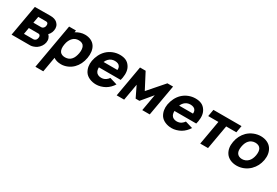

<svg xmlns="http://www.w3.org/2000/svg" viewBox="67 -1673 4361 3019"><g transform="rotate(30 2247.0 -164.0)"><path d="M415.5 -562.5Q496.5 -562.5 539.5 -524Q595 -473.5 581 -393.5Q574 -353 551 -320Q537.5 -302.5 530 -296Q555 -272.5 565.5 -240.5Q577 -207.5 570 -167.5Q563.5 -130 540.2 -95.2Q517 -60.5 482.5 -36.5Q461 -22.5 429 -11Q399 0 376 0H34.5L133.5 -560.5ZM237.5 -334.5H376Q405 -334.5 423 -357.5Q434.5 -371.5 437.5 -388.5Q439.5 -402 439.5 -411Q439.5 -420 436.5 -429Q430 -442.5 421.2 -447.2Q412.5 -452 397 -452H258.5ZM197 -108.5H365.5Q392 -108.5 412.5 -131Q424 -146.5 427 -167.5Q431.5 -189 425 -203Q419 -215.5 410.5 -220.8Q402 -226 386.5 -226H217.5Z M1252 -281Q1229.5 -154 1150 -74Q1107 -31 1051.5 -8Q995.5 15.5 939.5 15.5Q856.5 15.5 802 -22L754.5 250H611.5L754.5 -562.5H879.5L873 -527Q909.5 -551 952.2 -564.5Q995 -578 1037.5 -578Q1098 -578 1146.2 -555.2Q1194.5 -532.5 1223 -488.5Q1248.5 -448 1255.5 -394.5Q1262.5 -341 1252 -281ZM1102.5 -281Q1115 -357 1093 -402Q1069 -452 995 -452Q933 -452 893 -412.5Q869 -389.5 852.8 -355.5Q836.5 -321.5 830.5 -281Q823 -241.5 826.8 -207Q830.5 -172.5 846 -150Q876 -110.5 939.5 -110.5Q972.5 -110.5 1002 -122.5Q1031.5 -134.5 1052.5 -160.5Q1087.5 -201 1102.5 -281Z M1496 -164.5Q1508.5 -141.5 1534 -129Q1559.5 -116.5 1591 -116.5Q1639.5 -116.5 1675 -141.5Q1703.5 -162 1720 -187.5L1854.5 -147Q1833.5 -112.5 1802.5 -81.2Q1771.5 -50 1735.5 -29Q1698 -8 1656 3.8Q1614 15.5 1575 15.5Q1509 15.5 1453.5 -9Q1398 -33.5 1368 -78Q1315 -162.5 1333.5 -274Q1345 -336 1372 -390Q1399 -444 1440 -484.5Q1487 -530 1547.5 -554Q1608 -578 1672 -578Q1736 -578 1781.8 -557Q1827.5 -536 1857.5 -489.5Q1908.5 -414 1886.5 -287.5L1876 -241.5H1480.5Q1479.5 -193.5 1496 -164.5ZM1540 -409.5Q1516.5 -385.5 1502.5 -351H1753.5Q1757.5 -389.5 1742 -413.5Q1730.5 -434.5 1705.5 -444.8Q1680.5 -455 1650 -455Q1584 -455 1540 -409.5Z M2642 -562.5 2543 0H2407.5L2460.5 -301L2296 -104H2227L2131.5 -301L2078.5 0H1943L2042 -562.5H2144L2292 -279L2539.5 -562.5Z M2868 -164.5Q2880.5 -141.5 2906 -129Q2931.5 -116.5 2963 -116.5Q3011.5 -116.5 3047 -141.5Q3075.5 -162 3092 -187.5L3226.5 -147Q3205.5 -112.5 3174.5 -81.2Q3143.5 -50 3107.5 -29Q3070 -8 3028 3.8Q2986 15.5 2947 15.5Q2881 15.5 2825.5 -9Q2770 -33.5 2740 -78Q2687 -162.5 2705.5 -274Q2717 -336 2744 -390Q2771 -444 2812 -484.5Q2859 -530 2919.5 -554Q2980 -578 3044 -578Q3108 -578 3153.8 -557Q3199.5 -536 3229.5 -489.5Q3280.5 -414 3258.5 -287.5L3248 -241.5H2852.5Q2851.5 -193.5 2868 -164.5ZM2912 -409.5Q2888.5 -385.5 2874.5 -351H3125.5Q3129.5 -389.5 3114 -413.5Q3102.5 -434.5 3077.5 -444.8Q3052.5 -455 3022 -455Q2956 -455 2912 -409.5Z M3863 -437.5H3678.5L3601.5 0H3460L3537 -437.5H3352.5L3374.5 -562.5H3885Z M3926 -78Q3871.5 -161.5 3893.5 -281Q3914.5 -401 3998 -484.5Q4044.5 -528.5 4106 -553.5Q4167 -578 4230 -578Q4261.5 -578 4291 -572Q4320.5 -566 4346.2 -554Q4372 -542 4393 -524.5Q4414 -507 4429 -484.5Q4484 -401 4463.5 -281Q4452 -221 4427 -172Q4402 -123 4357 -78Q4309 -32.5 4249.5 -8.5Q4190 15.5 4125 15.5Q4093.5 15.5 4064 9.5Q4034.5 3.5 4008.8 -8.5Q3983 -20.5 3962 -38Q3941 -55.5 3926 -78ZM4302 -399Q4288.5 -422 4263.8 -434Q4239 -446 4206 -446Q4174 -446 4144.8 -434Q4115.5 -422 4095.5 -399Q4057 -358 4043.5 -281Q4030 -205 4054 -164.5Q4066.5 -141.5 4092 -129Q4117.5 -116.5 4149 -116.5Q4180.5 -116.5 4210 -129Q4239.5 -141.5 4260.5 -164.5Q4300 -206 4313.5 -281Q4326 -357.5 4302 -399Z"/></g></svg>

Font: Russisch Sans ExtraBold
Style: Italic
Weight: 800
Width: 4
Italic angle: -10°
Designer: Michael Sharanda (font) & Cristiano Sobral (main changes)
Foundry: Michael Sharanda
Version: Version 2.00;September 8, 2020;FontCreator 13.0.0.2681 64-bi